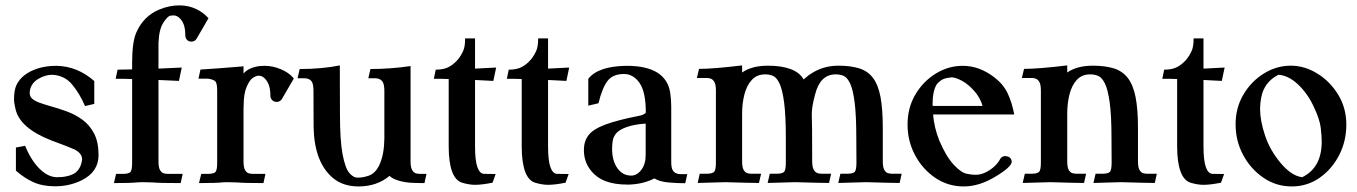

<svg xmlns="http://www.w3.org/2000/svg" viewBox="-20 -668 4955 701"><path d="M181.6 12.2Q135.3 12.2 101.8 -2.9Q68.4 -18.1 38.1 -44.9V-129.4L71.8 -135.7Q93.3 -82.5 124.5 -51.8Q155.8 -21 188.5 -21Q230 -21 254.4 -36.6Q276.4 -53.7 279.8 -86.4Q279.8 -106.9 253.9 -121.6Q229 -132.8 167.5 -155.3Q52.2 -200.2 36.6 -270Q31.2 -292.5 31.2 -304.7Q31.2 -338.9 40 -357.4Q60.1 -398.9 116.2 -417.5Q147 -427.7 186 -427.7Q262.7 -426.3 324.2 -372.1V-288.6L290.5 -280.8Q271 -326.2 243.4 -359.4Q215.8 -392.6 171.4 -395Q145.5 -395 120.6 -380.4Q105 -371.6 96.7 -357.7Q88.4 -343.8 88.4 -328.6Q88.4 -315.4 98.1 -307.1Q107.9 -298.8 125.7 -292.5Q143.6 -286.1 166 -279.8Q194.3 -272 224.4 -261Q254.4 -250 280.8 -231Q307.1 -211.9 323.5 -180.7Q339.8 -149.4 339.8 -101.6Q339.8 -40.5 278.3 -9.8Q233.4 12.2 181.6 12.2Z M639.6 0.5Q562 0.5 536.6 -2Q518.1 -2.9 497.1 -2.9Q489.7 -2.9 484.9 -2.4Q458 0.5 396 0.5L403.8 -33.2H428.7Q447.8 -33.2 455.1 -39.1Q462.4 -44.9 462.4 -73.2V-379.4Q440.4 -380.4 402.3 -380.4L409.2 -413.6L462.4 -414.6V-438.5Q462.4 -514.2 477.5 -548.8Q503.9 -609.9 563 -633.8Q599.1 -648.4 634.8 -648.4Q668.9 -648.4 697.8 -634.3Q722.7 -622.1 741.2 -601.6L698.2 -527.3Q691.9 -516.1 678.7 -516.1Q668.5 -516.1 662.6 -522.7Q656.7 -529.3 656.7 -537.6Q656.7 -577.6 640.6 -596.7Q628.4 -611.8 613.3 -611.8Q611.8 -611.8 602.3 -610.8Q592.8 -609.9 576.7 -585.7Q560.5 -561.5 558.6 -510.7V-417.5L643.6 -421.4L633.3 -372.6L558.6 -376V-79.6Q558.6 -57.1 564 -47.6Q569.3 -38.1 576.7 -35.6Q584 -33.2 591.8 -33.2H647Z M941.9 0.5Q872.6 0.5 844.2 -2Q828.6 -2.9 807.6 -2.9Q800.3 -2.9 795.4 -2.4Q768.6 0.5 706.5 0.5L714.8 -33.2H739.3Q758.3 -33.2 765.6 -39.1Q772.9 -44.9 772.9 -73.2V-337.4Q772.9 -359.4 768.1 -368.4Q763.2 -377.4 739.3 -380.9H704.6L711.9 -414.1Q763.2 -417 869.1 -425.8V-399.4Q887.7 -421.4 927.7 -426.8Q937.5 -427.7 946.8 -427.7Q975.6 -427.7 1004.9 -415.5Q1034.2 -403.3 1050.8 -383.8Q1050.8 -383.3 1052.7 -381.3L1009.3 -306.6Q1002.4 -295.9 989.7 -295.9Q980 -295.9 973.6 -302.7Q967.3 -309.6 967.3 -316.9Q967.3 -350.1 957 -367.7Q943.4 -391.6 924.3 -391.6Q915.5 -391.6 903.6 -384Q891.6 -376.5 880.6 -351.1Q869.6 -325.7 869.6 -283.2Q869.6 -277.8 869.1 -273.4V-79.6Q869.1 -57.1 874.5 -47.6Q879.9 -38.1 887.2 -35.6Q894.5 -33.2 902.8 -33.2H949.2Z M1289.1 12.7Q1232.9 12.7 1196.3 -17.6Q1127.9 -74.2 1125 -203.1Q1124.5 -208 1124.5 -336.4Q1124.5 -358.4 1119.1 -368.7Q1110.8 -382.3 1090.8 -382.3H1066.4L1074.2 -416Q1155.3 -416 1220.7 -429.2L1221.2 -252.4Q1221.2 -155.3 1230.7 -105Q1240.2 -54.7 1254.9 -37.1Q1269.5 -19.5 1284.7 -19.5H1287.6Q1303.7 -19.5 1320.8 -24.9Q1350.6 -32.2 1366.7 -69.3Q1382.8 -106.4 1383.3 -162.6V-336.4Q1383.3 -358.4 1377.4 -368.7Q1369.1 -382.3 1349.6 -382.3H1324.7L1332.5 -416Q1404.8 -416 1479 -426.8V-79.1Q1479 -57.1 1484.6 -47.6Q1490.2 -38.1 1497.3 -35.6Q1504.4 -33.2 1512.7 -33.2H1537.1L1529.8 0.5Q1504.9 0.5 1481 -0.7Q1457 -2 1434.6 -8.8Q1412.1 -15.6 1402.3 -25.9Q1356 12.7 1289.1 12.7Z M1714.4 6.8Q1693.8 6.8 1668.5 -0.5Q1643.1 -7.8 1630.6 -41.7Q1618.2 -75.7 1618.2 -133.3V-379.4Q1599.6 -380.4 1564 -380.4L1570.8 -413.6Q1601.6 -413.6 1620.1 -424.3Q1654.3 -443.8 1671.4 -482.9Q1678.2 -498 1678.2 -527.8H1714.4V-417.5L1791.5 -421.4L1781.2 -372.6L1714.4 -376V-133.3Q1714.4 -81.5 1723.1 -57.4Q1731.9 -33.2 1748 -33.2L1789.6 -32.7L1778.3 -1Q1739.7 6.8 1714.4 6.8Z M1981 6.8Q1960.4 6.8 1935.1 -0.5Q1909.7 -7.8 1897.2 -41.7Q1884.8 -75.7 1884.8 -133.3V-379.4Q1866.2 -380.4 1830.6 -380.4L1837.4 -413.6Q1868.2 -413.6 1886.7 -424.3Q1920.9 -443.8 1938 -482.9Q1944.8 -498 1944.8 -527.8H1981V-417.5L2058.1 -421.4L2047.9 -372.6L1981 -376V-133.3Q1981 -81.5 1989.7 -57.4Q1998.5 -33.2 2014.6 -33.2L2056.2 -32.7L2044.9 -1Q2006.3 6.8 1981 6.8Z M2277.8 5.9H2270Q2224.1 5.9 2191.9 -6.3Q2156.2 -19.5 2134 -49.8Q2111.8 -80.1 2111.8 -120.6Q2111.8 -152.3 2128.9 -174.6Q2146 -196.8 2190.7 -213.4Q2235.4 -230 2315.4 -245.6Q2319.3 -246.1 2324.7 -248Q2336.9 -253.4 2337.9 -257.3Q2337.9 -332.5 2314.9 -365.2Q2292 -397.9 2257.8 -397.9Q2216.8 -397.5 2197.8 -372.1Q2178.7 -346.7 2165 -291L2127.9 -282.2V-380.4Q2163.6 -425.8 2265.1 -427.7V-427.2L2268.1 -427.7Q2410.6 -427.7 2426.8 -330.6Q2430.7 -304.2 2430.7 -278.3V-77.1Q2430.7 -55.7 2436 -46.9Q2444.8 -32.2 2464.4 -32.2H2489.3L2481.9 1Q2450.7 1 2419.2 -2Q2387.7 -4.9 2369.1 -16.6Q2329.6 3.9 2277.8 5.9ZM2284.7 -26.9Q2305.7 -26.9 2321.5 -47.9Q2337.4 -68.8 2337.4 -102.1V-216.8Q2295.4 -213.9 2268.6 -204.3Q2241.7 -194.8 2230.5 -181.9Q2219.2 -168.9 2217 -153.8Q2214.8 -138.7 2214.8 -124.5Q2214.8 -81.5 2233.9 -54.2Q2252.9 -26.9 2284.7 -26.9Z M3264.6 0Q3236.8 0 3141.6 -2.9Q3074.7 -0.5 3040.5 0L3048.3 -33.7H3073.2Q3092.3 -33.7 3099.6 -39.6Q3106.9 -45.4 3106.9 -73.7L3106.4 -163.6Q3106.4 -246.6 3100.3 -294.2Q3094.2 -341.8 3083.7 -363.5Q3073.2 -385.3 3060.3 -390.9Q3047.4 -396.5 3031.2 -396.5Q2974.6 -396.5 2956.1 -323.7Q2943.8 -279.3 2943.8 -251Q2945.3 -227.5 2945.3 -79.6Q2945.3 -57.6 2951.2 -47.9Q2959 -33.7 2979 -33.7H3014.6L3006.8 0Q2979 0 2883.8 -2.9Q2816.9 -0.5 2782.7 0L2790.5 -33.7H2815.4Q2834.5 -33.7 2841.8 -39.6Q2849.1 -45.4 2849.1 -73.7V-163.6Q2849.1 -246.6 2842.8 -294.2Q2836.4 -341.8 2825.9 -363.5Q2815.4 -385.3 2802.5 -390.9Q2789.6 -396.5 2773.9 -396.5Q2743.7 -396.5 2725.1 -376.5Q2706.5 -356.4 2698 -323.7Q2689.5 -291 2689.5 -253.4V-79.6Q2689.5 -57.6 2694.8 -48.1Q2700.2 -38.6 2707.8 -36.1Q2715.3 -33.7 2723.1 -33.7H2758.8L2751 0Q2723.6 0 2627.9 -2.9Q2561.5 -0.5 2527.3 0L2534.7 -33.7H2560.1Q2578.6 -33.7 2586.2 -39.6Q2593.8 -45.4 2593.8 -73.7V-336.9Q2593.8 -358.9 2588.4 -368.4Q2583 -377.9 2575.7 -380.6Q2568.4 -383.3 2560.1 -383.3H2524.4L2532.2 -416.5Q2584 -416.5 2689.5 -429.2V-403.3Q2725.1 -428.2 2783.7 -428.2Q2833 -428.2 2866.5 -415.8Q2899.9 -403.3 2914.1 -377.9Q2935.5 -396.5 2937.5 -396.5Q2982.9 -428.2 3041.5 -428.2Q3085.4 -428.2 3116.9 -418.5Q3148.4 -408.7 3167.5 -383.3Q3186.5 -357.9 3194.8 -313.7Q3203.1 -269.5 3203.1 -200.2V-79.6Q3203.1 -57.6 3208.5 -48.1Q3213.9 -38.6 3221.2 -36.1Q3228.5 -33.7 3236.8 -33.7H3272Z M3498.5 12.7Q3440.9 12.7 3394.3 -19Q3347.7 -50.8 3320.6 -102.1Q3293.5 -153.3 3293.5 -213.4Q3293.5 -274.4 3321.8 -322.5Q3350.1 -370.6 3396.2 -399.2Q3442.4 -427.7 3495.1 -427.7Q3556.2 -427.7 3610.8 -385.3Q3643.1 -360.4 3658.7 -327.9Q3674.3 -295.4 3683.1 -250H3386.7Q3390.6 -202.1 3409.2 -155.3Q3433.6 -97.7 3461.7 -67.1Q3489.7 -36.6 3511.7 -33.2Q3527.8 -29.8 3542.5 -29.8Q3560.5 -29.8 3578.9 -38.8Q3597.2 -47.9 3611.1 -61Q3625 -74.2 3631.3 -86.9Q3636.2 -96.2 3647.5 -98.1Q3661.1 -98.1 3667.5 -92Q3673.8 -85.9 3673.8 -77.6Q3673.8 -58.1 3609.9 -20.5Q3553.2 12.7 3498.5 12.7ZM3567.4 -281.2Q3558.6 -312 3536.4 -336.7Q3514.2 -361.3 3492.2 -373Q3470.2 -384.8 3455.1 -385.7Q3436 -383.8 3425 -379.6Q3414.1 -375.5 3400.9 -361.3Q3384.8 -336.9 3384.8 -285.6L3385.3 -281.2Z M4196.3 0Q4168.5 0 4072.8 -2.9Q4006.3 -0.5 3972.2 0L3980 -33.7H4004.9Q4023.9 -33.7 4031.2 -39.6Q4038.6 -45.4 4038.6 -73.7L4038.1 -163.6Q4038.1 -246.6 4031.5 -294.2Q4024.9 -341.8 4013.9 -363.5Q4002.9 -385.3 3989.5 -390.9Q3976.1 -396.5 3960.4 -396.5Q3930.2 -396.5 3911.6 -376.5Q3893.1 -356.4 3884.8 -323.7Q3876.5 -291 3876.5 -253.4V-79.6Q3876.5 -57.6 3881.8 -48.1Q3887.2 -38.6 3894.5 -36.1Q3901.9 -33.7 3909.7 -33.7H3945.3L3938 0Q3910.2 0 3814.5 -2.9Q3748 -0.5 3713.9 0L3721.7 -33.7H3746.6Q3765.1 -33.7 3772.7 -39.6Q3780.3 -45.4 3780.3 -73.7V-336.9Q3780.3 -358.9 3774.9 -368.4Q3769.5 -377.9 3762.2 -380.6Q3754.9 -383.3 3746.6 -383.3H3710.9L3718.8 -416.5Q3770.5 -416.5 3876.5 -429.2V-403.3Q3912.1 -428.2 3970.2 -428.2Q4014.2 -428.2 4046.1 -418.5Q4078.1 -408.7 4097.7 -383.3Q4117.2 -357.9 4126 -313.7Q4134.8 -269.5 4134.8 -200.2V-79.6Q4134.8 -57.6 4140.1 -48.1Q4145.5 -38.6 4152.8 -36.1Q4160.2 -33.7 4168 -33.7H4203.6Z M4374 6.8Q4353.5 6.8 4328.1 -0.5Q4302.7 -7.8 4290.3 -41.7Q4277.8 -75.7 4277.8 -133.3V-379.4Q4259.3 -380.4 4223.6 -380.4L4230.5 -413.6Q4261.2 -413.6 4279.8 -424.3Q4314 -443.8 4331.1 -482.9Q4337.9 -498 4337.9 -527.8H4374V-417.5L4451.2 -421.4L4440.9 -372.6L4374 -376V-133.3Q4374 -81.5 4382.8 -57.4Q4391.6 -33.2 4407.7 -33.2L4449.2 -32.7L4438 -1Q4399.4 6.8 4374 6.8Z M4696.3 12.7Q4639.2 12.7 4592.5 -19.3Q4545.9 -51.3 4518.6 -102.5Q4491.2 -153.8 4491.2 -214.4Q4491.2 -274.4 4519.8 -322.8Q4548.3 -371.1 4594.5 -399.7Q4640.6 -428.2 4692.9 -428.2Q4743.2 -428.2 4789.8 -399.4Q4836.4 -370.6 4866 -322Q4895.5 -273.4 4895.5 -212.9Q4895.5 -152.8 4869.4 -101.8Q4843.3 -50.8 4798.1 -19Q4752.9 12.7 4696.3 12.7ZM4734.4 -21Q4805.7 -55.7 4805.7 -151.4Q4805.7 -168.9 4802.2 -200.4Q4798.8 -231.9 4775.6 -280.5Q4752.4 -329.1 4718 -360.8Q4683.6 -392.6 4647.5 -395Q4594.7 -368.2 4584.5 -310.5Q4580.6 -289.1 4580.6 -270.5Q4580.6 -228 4598.6 -173.6Q4616.7 -119.1 4656.2 -72.3Q4695.8 -25.4 4734.4 -21Z"/></svg>

Font: Quaaykop
Style: Medium
Weight: 500
Designer: Tup Wanders
Foundry: Free font, DO NOT SELL
Version: Version 1.00;July 31, 2023;FontCreator 11.5.0.2430 64-bit